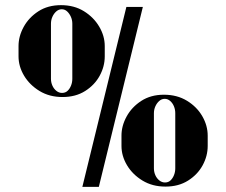

<svg xmlns="http://www.w3.org/2000/svg" viewBox="-20 -726 879 746"><path d="M52 -507Q52 -468 73.5 -432Q95 -396 133.5 -372.5Q172 -349 223 -349Q274 -349 311 -372.5Q348 -396 367.5 -432Q387 -468 387 -507V-547Q387 -586 365.5 -622.5Q344 -659 306 -682.5Q268 -706 217 -706Q166 -706 129 -682Q92 -658 72 -621.5Q52 -585 52 -547ZM178 -634Q178 -648 183.5 -660.5Q189 -673 198.5 -681.5Q208 -690 220 -690Q232 -690 241 -681.5Q250 -673 255.5 -660.5Q261 -648 261 -634V-420Q261 -406 256 -393.5Q251 -381 242.5 -373Q234 -365 221 -365Q209 -365 199 -373Q189 -381 183.5 -393.5Q178 -406 178 -420ZM452 -159Q452 -120 473.5 -84Q495 -48 533.5 -24.5Q572 -1 623 -1Q674 -1 711 -24.5Q748 -48 767.5 -84Q787 -120 787 -159V-199Q787 -238 766 -274.5Q745 -311 706.5 -334.5Q668 -358 617 -358Q566 -358 529 -334Q492 -310 472 -273.5Q452 -237 452 -199ZM578 -286Q578 -300 583.5 -312.5Q589 -325 598.5 -333.5Q608 -342 620 -342Q632 -342 641.5 -333.5Q651 -325 656 -312.5Q661 -300 661 -286V-72Q661 -58 656 -45.5Q651 -33 642.5 -25Q634 -17 621 -17Q609 -17 599 -25Q589 -33 583.5 -45.5Q578 -58 578 -72ZM300 0H364L535 -699H471Z"/></svg>

Font: Emberly Black
Style: Regular
Weight: 900
Designer: Rajesh Rajput
Foundry: Rajesh Rajput
Version: Version 1.000